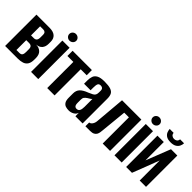

<svg xmlns="http://www.w3.org/2000/svg" viewBox="73 -1395 2145 2145"><g transform="rotate(45 1145.5 -323.0)"><path d="M32.6 0V-495H239.8Q299.1 -495 329.4 -468.9Q359.7 -442.8 359.7 -394.3V-360.4Q359.7 -315.9 336.5 -287.8Q313.3 -259.6 267.6 -256.2V-255.8Q311.5 -255.8 341.5 -229.3Q371.5 -202.7 371.5 -144.7V-123.7Q371.5 -75.1 354.3 -48.1Q337.1 -21.1 305.9 -10.5Q274.6 0 230.8 0ZM153.8 -57.5H200.9Q215.2 -57.5 225.2 -62.5Q235.3 -67.4 240.6 -80.4Q246 -93.3 246 -117.2V-163.1Q246 -181.7 240.3 -192.5Q234.7 -203.3 224 -208Q213.4 -212.8 198.4 -212.8H153.8ZM153.8 -288.4H198Q221 -288.4 232.7 -302.4Q244.4 -316.4 244.4 -347.5V-390.5Q244.4 -410.1 233.7 -420.9Q223 -431.7 204.4 -431.7H153.8Z M442.4 0V-495H556.1V0ZM498.7 -550.1Q476.6 -550.1 460.6 -565.5Q444.7 -580.8 444.7 -602.1Q444.7 -624 460.6 -639.3Q476.6 -654.5 498.7 -654.5Q521.4 -654.5 537.8 -639.3Q554.1 -624 554.1 -602.4Q554.1 -580.8 537.8 -565.5Q521.4 -550.1 498.7 -550.1Z M697.7 0V-413H603.8V-495H908.6V-413H814V0Z M1043.7 7.7Q1017.9 7.7 995.3 0.7Q972.6 -6.4 958.2 -28.5Q943.8 -50.6 943.8 -95V-161.4Q943.8 -208.3 971.3 -237.4Q998.9 -266.5 1058.1 -288.4Q1089.4 -301.3 1107.4 -311.2Q1125.4 -321 1133.3 -335.3Q1141.2 -349.5 1141.2 -375.2V-402.4Q1141.2 -417.7 1135.9 -426.4Q1130.5 -435.1 1121.3 -439.2Q1112.1 -443.4 1100 -443.4Q1074.4 -443.4 1066.1 -425.6Q1057.9 -407.9 1057.9 -367.1V-325.1H954.7V-378Q954.7 -415 965.2 -443.5Q975.8 -472 1007.1 -488.5Q1038.4 -505 1100 -505Q1163.2 -505 1196.9 -493.7Q1230.6 -482.5 1243.8 -457.6Q1256.9 -432.7 1256.9 -391.4V0H1143.2L1142.9 -54.7Q1134.7 -25.6 1106.2 -9Q1077.6 7.7 1043.7 7.7ZM1092.7 -67.2Q1119.6 -67.2 1130.2 -87.5Q1140.9 -107.7 1140.9 -145.4V-271.9Q1135 -262.5 1120.9 -254.7Q1106.7 -246.9 1093.5 -237.7Q1074.4 -225 1064.4 -211.6Q1054.4 -198.2 1054.4 -174.1V-123Q1054.4 -101.5 1059.3 -89.2Q1064.3 -76.9 1073.1 -72.1Q1081.8 -67.2 1092.7 -67.2Z M1301.2 0V-59.6Q1319.8 -59.6 1335.9 -81.5Q1352 -103.5 1354.3 -135.6L1385.3 -494.7H1690.7V0H1574.4V-414H1500.6L1470 -105.5Q1468.4 -90 1466 -71.6Q1463.7 -53.2 1455 -37Q1446.3 -20.7 1427.5 -10.4Q1408.7 0 1374.3 0Z M1760.4 0V-495H1874.1V0ZM1816.7 -550.1Q1794.6 -550.1 1778.6 -565.5Q1762.7 -580.8 1762.7 -602.1Q1762.7 -624 1778.6 -639.3Q1794.6 -654.5 1816.7 -654.5Q1839.4 -654.5 1855.8 -639.3Q1872.1 -624 1872.1 -602.4Q1872.1 -580.8 1855.8 -565.5Q1839.4 -550.1 1816.7 -550.1Z M1944.6 0V-494.7H2045V-204.5L2158.7 -494.7H2258.7V0H2158.6V-317Q2128.3 -237.4 2098.3 -158.5Q2068.3 -79.6 2036.8 0ZM2100.3 -545.3Q2054 -545.3 2029.9 -562.2Q2005.8 -579.1 1997.3 -602.6Q1988.8 -626 1988.5 -644.7H2050.4Q2052 -622.3 2066.8 -611Q2081.5 -599.8 2101 -599.8Q2121.8 -599.8 2136.2 -610.5Q2150.6 -621.3 2152.6 -644.7H2215.2Q2214.6 -619.2 2202.9 -596.4Q2191.1 -573.7 2166.5 -559.5Q2141.9 -545.3 2100.3 -545.3Z"/></g></svg>

Font: Alumni Sans SC Thin
Style: Regular
Weight: 100
Designer: Robert E. Leuschke
Foundry: Robert E. Leuschke
Version: Version 1.018